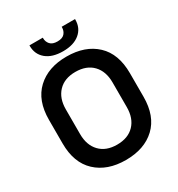

<svg xmlns="http://www.w3.org/2000/svg" viewBox="-207 -1022 1088 1171"><g transform="rotate(-30 337.0 -436.0)"><path d="M337 14Q207 14 129.5 -58.5Q52 -131 52 -267V-433Q52 -569 129.5 -641.5Q207 -714 337 -714Q468 -714 545 -641.5Q622 -569 622 -433V-267Q622 -131 545 -58.5Q468 14 337 14ZM337 -94Q415 -94 458.5 -139.5Q502 -185 502 -263V-437Q502 -515 458.5 -560.5Q415 -606 337 -606Q260 -606 216.5 -560.5Q173 -515 173 -437V-263Q173 -185 216.5 -139.5Q260 -94 337 -94ZM337 -752Q261 -752 218.5 -787.5Q176 -823 176 -882V-886H270V-882Q270 -857 286 -839Q302 -821 337 -821Q372 -821 387.5 -839Q403 -857 403 -882V-886H497V-882Q497 -823 454.5 -787.5Q412 -752 337 -752Z"/></g></svg>

Font: Space Grotesk Light SemiBold
Style: Regular
Weight: 600
Version: Version 2.000